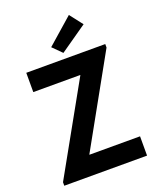

<svg xmlns="http://www.w3.org/2000/svg" viewBox="-172 -1060 948 1160"><g transform="rotate(-20 302.5 -480.0)"><path d="M36.1 -22.5 355.5 -593.8V-595.7H53.7V-719.7H561.5V-697.3L243.2 -126V-124H568.4V0H36.1ZM248 -813.5 415 -960 479.5 -877 305.7 -755.9Z"/></g></svg>

Font: Reddit Sans Fudge
Style: Bold
Weight: 700
Designer: Stephen Hutchings
Foundry: Reddit
Version: Version 1.013